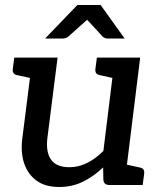

<svg xmlns="http://www.w3.org/2000/svg" viewBox="-20 -739 635 767"><path d="M217 8Q161 8 126.5 -17Q92 -42 77 -85Q62 -128 69 -185L110 -509H210L169 -185Q163 -130 184.5 -100.5Q206 -71 257 -71Q294 -71 328 -88Q362 -105 393 -136L439 -509H540L477 0H417Q395 0 393 -20L392 -70Q355 -35 312 -13.5Q269 8 217 8ZM449 0 470 -85 538 -70Q549 -68 553 -62Q557 -56 556 -46L550 0ZM138 -509 116 -424 48 -439Q38 -441 34 -447Q30 -453 31 -463L37 -509ZM468 -509 446 -424 378 -439Q368 -441 364 -447Q360 -453 361 -463L367 -509ZM160 -585 289 -719H382L478 -585H412Q399 -585 391 -592L328 -660L252 -592Q248 -589 242 -587Q236 -585 229 -585Z"/></svg>

Font: Aleo Medium
Style: Italic
Weight: 500
Italic angle: -7°
Designer: Alessio Laiso
Foundry: Alessio Laiso
Version: Version 2.001;gftools[0.9.29]